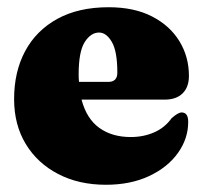

<svg xmlns="http://www.w3.org/2000/svg" viewBox="-20 -499 562 531"><path d="M502.5 -289Q502.5 -258 485 -240.8Q467.5 -223.5 435.5 -223.5H205.5Q219.5 -170.5 254.8 -145.2Q290 -120 341.5 -120Q377 -120 406.5 -133Q436 -146 454.5 -172Q473 -188.5 483 -188Q500.5 -187.5 500.5 -162Q500.5 -115.5 472 -75.8Q443.5 -36 392.2 -12Q341 12 273 12Q198 12 140.8 -17.8Q83.5 -47.5 51.2 -100.8Q19 -154 19 -225Q19 -300.5 49.5 -357.5Q80 -414.5 138.5 -446.8Q197 -479 280.5 -479Q351 -479 400.5 -453.5Q450 -428 476.2 -385Q502.5 -342 502.5 -289ZM197.5 -293Q197.5 -282 198.5 -272.5H279.5Q304.5 -272.5 304.5 -298Q304.5 -357.5 289.2 -383.2Q274 -409 254 -409Q231 -409 214.2 -382.5Q197.5 -356 197.5 -293Z"/></svg>

Font: Fraunces 72pt S050 Black
Style: Regular
Weight: 900
Version: Version 1.000; ttfautohint (v1.8.3)